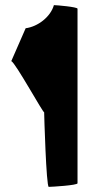

<svg xmlns="http://www.w3.org/2000/svg" viewBox="-20 -728 356 748"><path d="M24 -490C40 -484 151 -282 152 -291C152 -284 160 0 170 0C180 0 282 -6 282 -14V-694C282 -701 200 -708 190 -708C177 -662 127 -624 80 -618Z"/></svg>

Font: Ampere
Style: Cnd
Weight: 400
Version: Version 1